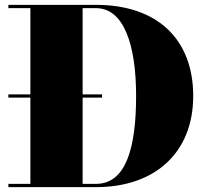

<svg xmlns="http://www.w3.org/2000/svg" viewBox="-20 -770 854 790"><path d="M375 0C618 0 775 -142 775 -375C775 -608 628 -750 375 -750H14.5V-736.5H105V-381.5H14.5V-368.5H105V-13.5H14.5V0ZM400 -368.5V-381.5H320V-736.5H375C489 -736.5 540 -587 540 -375C540 -163 499 -13.5 375 -13.5H320V-368.5Z"/></svg>

Font: Bodoni* 16pt Fatface
Style: Regular
Weight: 900
Version: Version 2.3